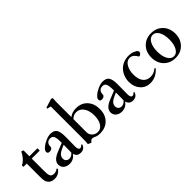

<svg xmlns="http://www.w3.org/2000/svg" viewBox="84 -1551 2391 2391"><g transform="rotate(-45 1280.0 -355.0)"><path d="M189.5 11.2Q128.4 11.2 100.1 -26.4Q86.4 -43.5 80.8 -66.2Q75.2 -88.9 75.2 -135.3V-370.6H17.1V-397.9Q50.3 -411.6 84 -449.7Q117.7 -487.8 132.3 -525.4L163.1 -516.1V-411.6H304.2V-370.6H163.1V-167Q163.1 -120.1 165.8 -99.6Q168.5 -79.1 175.3 -65.4Q188 -39.6 226.1 -39.6Q263.7 -39.6 292.5 -63L304.7 -50.3Q259.8 11.2 189.5 11.2Z M453.6 11.2Q404.8 11.2 373.5 -15.1Q342.3 -41.5 342.3 -83.5Q342.3 -155.8 454.6 -200.2L565.9 -244.6V-259.8Q565.9 -331.1 552.2 -358.9Q538.6 -386.7 502.9 -386.7Q469.7 -386.7 451.2 -366.7Q432.6 -346.7 432.6 -310.1Q432.6 -293 418.5 -282.7Q404.3 -272.5 381.3 -272.5Q347.7 -272.5 347.7 -303.7Q347.7 -326.7 380.6 -355.5Q413.6 -384.3 460.4 -404.5Q507.3 -424.8 544.4 -424.8Q604.5 -424.8 628.9 -389.9Q653.3 -355 653.3 -268.6Q653.3 -235.8 652.3 -176.5Q651.4 -117.2 651.4 -98.1Q650.9 -34.7 683.1 -34.7Q704.1 -34.7 720.2 -58.6L732.9 -49.3Q710.9 11.2 649.4 11.2Q583 11.2 567.9 -49.8Q522.5 11.2 453.6 11.2ZM435.5 -97.2Q435.5 -69.8 451.9 -53.7Q468.3 -37.6 495.6 -37.6Q532.2 -36.6 564.5 -75.2Q564 -81.1 564.5 -87.4Q564.9 -107.9 565.4 -149.2Q565.9 -190.4 565.9 -210.9L528.8 -195.3Q480.5 -174.8 458 -151.1Q435.5 -127.4 435.5 -97.2Z M828.1 15.6 784.7 -3.9Q789.6 -24.4 789.6 -130.9V-661.6L739.7 -673.8V-689L857.4 -726.1L880.9 -718.3Q877.4 -678.2 877.4 -642.1V-386.7Q923.3 -424.8 996.6 -424.8Q1087.9 -424.8 1143.8 -364.7Q1199.7 -304.7 1199.7 -207Q1199.7 -106.9 1141.8 -47.9Q1084 11.2 986.3 11.2Q943.4 11.2 913.1 -3.4Q887.2 -16.1 872.1 -16.1Q852.5 -16.1 828.1 15.6ZM877.4 -118.2Q877.4 -78.1 907.7 -49.8Q938 -21.5 980.5 -21.5Q1032.7 -21.5 1064 -70.1Q1095.2 -118.7 1095.2 -199.7Q1095.2 -284.2 1058.3 -336.2Q1021.5 -388.2 961.9 -388.2Q915 -388.2 877.4 -350.6Z M1374 11.2Q1325.2 11.2 1293.9 -15.1Q1262.7 -41.5 1262.7 -83.5Q1262.7 -155.8 1375 -200.2L1486.3 -244.6V-259.8Q1486.3 -331.1 1472.7 -358.9Q1459 -386.7 1423.3 -386.7Q1390.1 -386.7 1371.6 -366.7Q1353 -346.7 1353 -310.1Q1353 -293 1338.9 -282.7Q1324.7 -272.5 1301.8 -272.5Q1268.1 -272.5 1268.1 -303.7Q1268.1 -326.7 1301 -355.5Q1334 -384.3 1380.9 -404.5Q1427.7 -424.8 1464.8 -424.8Q1524.9 -424.8 1549.3 -389.9Q1573.7 -355 1573.7 -268.6Q1573.7 -235.8 1572.8 -176.5Q1571.8 -117.2 1571.8 -98.1Q1571.3 -34.7 1603.5 -34.7Q1624.5 -34.7 1640.6 -58.6L1653.3 -49.3Q1631.3 11.2 1569.8 11.2Q1503.4 11.2 1488.3 -49.8Q1442.9 11.2 1374 11.2ZM1356 -97.2Q1356 -69.8 1372.3 -53.7Q1388.7 -37.6 1416 -37.6Q1452.6 -36.6 1484.9 -75.2Q1484.4 -81.1 1484.9 -87.4Q1485.4 -107.9 1485.8 -149.2Q1486.3 -190.4 1486.3 -210.9L1449.2 -195.3Q1400.9 -174.8 1378.4 -151.1Q1356 -127.4 1356 -97.2Z M1877.9 11.2Q1793.9 11.2 1743.4 -45.7Q1692.9 -102.5 1692.9 -190.9Q1692.9 -237.3 1708.5 -279.3Q1724.1 -321.3 1752.7 -353.8Q1781.2 -386.2 1825 -405.5Q1868.7 -424.8 1920.9 -424.8Q1963.4 -424.8 1997.1 -411.6Q2030.8 -398.4 2047.4 -378.9Q2050.8 -373.5 2050.8 -363.3Q2050.8 -346.2 2037.8 -335Q2024.9 -323.7 2011.7 -323.7Q2004.9 -323.7 2002 -330.1Q1989.7 -355.5 1966.8 -375.5Q1943.8 -395.5 1911.1 -395.5Q1860.8 -395.5 1829.1 -342.8Q1797.4 -290 1797.4 -214.4Q1797.4 -132.3 1832.8 -87.6Q1868.2 -43 1931.2 -43Q1991.2 -43 2039.1 -85.9L2050.3 -73.7Q1974.1 11.2 1877.9 11.2Z M2317.4 11.2Q2224.1 11.2 2164.8 -49.8Q2105.5 -110.8 2105.5 -207Q2105.5 -303.2 2164.8 -364Q2224.1 -424.8 2317.4 -424.8Q2410.6 -424.8 2469.7 -363.5Q2528.8 -302.2 2528.8 -205.6Q2528.8 -110.4 2469.5 -49.6Q2410.2 11.2 2317.4 11.2ZM2317.4 -18.1Q2364.7 -18.1 2394.5 -70.6Q2424.3 -123 2424.3 -207Q2424.3 -291 2394.8 -343.3Q2365.2 -395.5 2317.4 -395.5Q2269.5 -395.5 2239.7 -343.3Q2210 -291 2210 -207Q2210 -123 2239.7 -70.6Q2269.5 -18.1 2317.4 -18.1Z"/></g></svg>

Font: Elstob 18pt Medium
Style: Regular
Weight: 500
Designer: Peter S. Baker
Version: Version 1.015